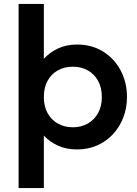

<svg xmlns="http://www.w3.org/2000/svg" viewBox="-20 -740 693 970"><path d="M74 210V-720H201.5V-443Q232 -476 273.8 -495.5Q315.5 -515 369.5 -515Q443.5 -515 500.5 -479.8Q557.5 -444.5 589.5 -384.2Q621.5 -324 621.5 -250Q621.5 -194.5 603 -146.5Q584.5 -98.5 551 -62.2Q517.5 -26 471.2 -5.5Q425 15 369.5 15Q315.5 15 273.8 -3.8Q232 -22.5 201.5 -55V210ZM348 -97Q390.5 -97 423.5 -115.8Q456.5 -134.5 475.5 -168.8Q494.5 -203 494.5 -250Q494.5 -297 475.5 -331.5Q456.5 -366 423.5 -384.5Q390.5 -403 348 -403Q305.5 -403 272.2 -384.5Q239 -366 220.2 -331.5Q201.5 -297 201.5 -250Q201.5 -203 220.2 -168.8Q239 -134.5 272.2 -115.8Q305.5 -97 348 -97Z"/></svg>

Font: Geologica Cursive Medium
Style: Regular
Weight: 500
Designer: Sindre Bremnes, Frode Helland
Foundry: Monokrom Skriftforlag AS
Version: Version 1.010;gftools[0.9.28]